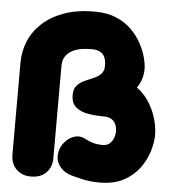

<svg xmlns="http://www.w3.org/2000/svg" viewBox="-53 -771 755 841"><g transform="rotate(5 324.5 -350.0)"><path d="M114 22Q74 22 49.5 -2.5Q25 -27 25 -67V-472Q25 -519 43 -564Q61 -609 99 -644.5Q137 -680 194 -701Q251 -722 330 -722Q385 -722 425 -705Q465 -688 492.5 -660.5Q520 -633 537 -601Q554 -569 561.5 -539.5Q569 -510 569 -489H395Q395 -513 388 -528Q381 -543 366.5 -550Q352 -557 330 -557Q313 -557 291.5 -554.5Q270 -552 250.5 -543Q231 -534 218 -517Q205 -500 205 -472V-67Q205 -27 180.5 -2.5Q156 22 114 22ZM415 22Q373 22 336.5 13.5Q300 5 279 -2Q250 -14 234 -39Q218 -64 225 -97Q230 -121 247.5 -141Q265 -161 289 -168.5Q313 -176 337 -163Q352 -155 370.5 -149Q389 -143 415 -143Q435 -143 446.5 -154Q458 -165 463 -179.5Q468 -194 468 -205Q468 -224 462 -238Q456 -252 443 -260Q430 -268 410 -268Q373 -268 340 -273.5Q307 -279 286 -296.5Q265 -314 265 -350Q265 -377 278 -391.5Q291 -406 310.5 -415Q330 -424 349.5 -432Q369 -440 382 -453Q395 -466 395 -489H569Q569 -454 552.5 -423Q536 -392 510 -368.5Q484 -345 454.5 -331Q425 -317 399 -315.5Q373 -314 356.5 -328Q340 -342 340 -375Q340 -389 349 -402.5Q358 -416 384 -424.5Q410 -433 460 -433Q500 -433 533.5 -412.5Q567 -392 590.5 -358.5Q614 -325 627 -284.5Q640 -244 640 -205Q640 -174 628 -134.5Q616 -95 590 -59.5Q564 -24 521 -1Q478 22 415 22Z"/></g></svg>

Font: Winky Sans ExtraBold
Style: Regular
Weight: 800
Designer: Simon Atzbach
Foundry: typofactur
Version: Version 1.205